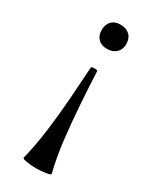

<svg xmlns="http://www.w3.org/2000/svg" viewBox="-170 -414 597 737"><g transform="rotate(30 128.5 -45.0)"><path d="M134 -365Q160 -365 175 -350.5Q190 -336 190 -310Q190 -287 175 -272.5Q160 -258 134 -258Q109 -258 95 -272.5Q81 -287 81 -310Q81 -336 95 -350.5Q109 -365 134 -365ZM191 263Q192 267 181.5 269.5Q171 272 156.5 273.5Q142 275 129 275Q116 275 101 273.5Q86 272 76 269.5Q66 267 67 263Q83 199 92.5 125Q102 51 107.5 -24Q113 -99 117 -165Q117 -168 124 -169Q131 -170 138 -169Q145 -168 145 -165Q148 -99 153 -24Q158 51 166.5 125Q175 199 191 263Z"/></g></svg>

Font: Cormorant Light SemiBold
Style: Regular
Weight: 600
Version: Version 4.000